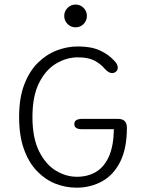

<svg xmlns="http://www.w3.org/2000/svg" viewBox="-20 -834 659 864"><path d="M324 10.5Q276 10.5 230.2 -7.2Q184.5 -25 147.2 -63.2Q110 -101.5 88 -162Q66 -222.5 66 -307.5Q66 -393 89 -453.2Q112 -513.5 150.5 -551.5Q189 -589.5 235.8 -607.2Q282.5 -625 330.5 -625Q390 -625 429 -607.2Q468 -589.5 494 -561Q502.5 -552.5 506.2 -544.5Q510 -536.5 510 -529Q510 -518.5 502 -511.8Q494 -505 484.5 -505Q476.5 -505 468 -510.2Q459.5 -515.5 451.5 -524.5Q432.5 -547 404.5 -561.5Q376.5 -576 330.5 -576Q279.5 -576 232.5 -548Q185.5 -520 155.8 -460.8Q126 -401.5 126 -307.5Q126 -213 155.8 -153.5Q185.5 -94 231.2 -66.2Q277 -38.5 326 -38.5Q374.5 -38.5 411.5 -60.2Q448.5 -82 469.8 -129Q491 -176 492.5 -252.5H350Q332.5 -252.5 323.5 -258Q314.5 -263.5 314.5 -275.5Q314.5 -287.5 323.2 -293.2Q332 -299 349.5 -299H511Q531.5 -299 541.2 -289Q551 -279 551 -259.5Q551 -166 521 -106.2Q491 -46.5 439.5 -18Q388 10.5 324 10.5ZM320 -711Q299 -711 284 -726Q269 -741 269 -762.5Q269 -783.5 284 -798.5Q299 -813.5 320 -813.5Q341.5 -813.5 356.2 -798.5Q371 -783.5 371 -762.5Q371 -741 356.2 -726Q341.5 -711 320 -711Z"/></svg>

Font: Sono Monospace Light
Style: Regular
Weight: 300
Version: Version 2.112